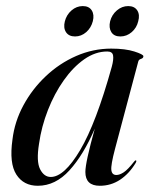

<svg xmlns="http://www.w3.org/2000/svg" viewBox="-20 -603 499 632"><path d="M358.5 -112.5Q344.5 -59.5 346.5 -43.2Q348.5 -27 363 -27Q374 -27 387.5 -36Q401 -45 421 -70.5Q425 -76 427.5 -75Q430.5 -74 426.5 -66.5Q405 -31 375 -11.2Q345 8.5 308.5 8.5Q261 8.5 261 -37Q261 -68.5 292 -179.5Q255 -93.5 208.8 -42.5Q162.5 8.5 104.5 8.5Q57.5 8.5 33.8 -28.5Q10 -65.5 21 -143.5Q28 -202.5 57 -256.2Q86 -310 130.8 -352.2Q175.5 -394.5 231 -418.8Q286.5 -443 346 -443Q392.5 -443 422.2 -433.5Q452 -424 452 -418Q452 -411.5 444.2 -409.2Q436.5 -407 435 -400ZM108.5 -130Q99 -71.5 112 -46Q125 -20.5 147 -20.5Q191.5 -20.5 244 -109.2Q296.5 -198 348 -383.5Q354.5 -407.5 352.2 -420.5Q350 -433.5 333 -433.5Q294 -433.5 257.2 -407.8Q220.5 -382 189.8 -338.5Q159 -295 137.8 -240.8Q116.5 -186.5 108.5 -130ZM227 -483Q206.5 -483 197.2 -497.2Q188 -511.5 193.5 -533Q199 -554.5 215.5 -568.8Q232 -583 252.5 -583Q273 -583 282 -568.8Q291 -554.5 285.5 -533Q280 -511.5 263.8 -497.2Q247.5 -483 227 -483ZM376 -483Q355.5 -483 346.5 -497.2Q337.5 -511.5 342.5 -533Q348 -554.5 364.8 -568.8Q381.5 -583 402 -583Q422.5 -583 431.8 -568.8Q441 -554.5 435 -533Q430 -511.5 413.5 -497.2Q397 -483 376 -483Z"/></svg>

Font: Fraunces 144pt
Style: Italic
Weight: 400
Italic angle: -16°
Version: Version 1.000;[b76b70a41]